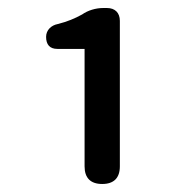

<svg xmlns="http://www.w3.org/2000/svg" viewBox="-20 -896 457 479"><path d="M191 -605V-481C191 -452 206 -437 235 -437C264 -437 279 -452 279 -481V-656V-844C279 -864 267 -876 247 -876H237C219 -876 199 -870 185 -860C167 -850 148 -842 124 -836C108 -833 95 -821 95 -804C95 -785 104 -774 123 -774H191Z"/></svg>

Font: GenSenRounded2 TW M
Style: Regular
Weight: 500
Version: Version 2.100;PS 2.1;hotconv 16.6.51;makeotf.lib2.5.65220 DE